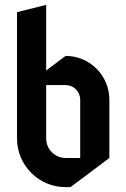

<svg xmlns="http://www.w3.org/2000/svg" viewBox="-20 -750 520 790"><path d="M170 -730 50 -700V-180C50 -69.6 139.6 20 250 20H270L430 -100V-340C430 -439.4 349.4 -520 250 -520L170 -460ZM170 -400H250C283.1 -400 310 -373.1 310 -340V-100H250C205.8 -100 170 -135.8 170 -180Z"/></svg>

Font: Abibas
Style: Medium
Weight: 500
Version: Version 0.3